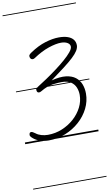

<svg xmlns="http://www.w3.org/2000/svg" viewBox="-167 -1297 1022 1800"><g transform="rotate(-10 344.0 -397.0)"><path d="M219.5 4Q178.5 4 140 -8.2Q101.5 -20.5 75.5 -42.5Q50.5 -63 50.5 -75.8Q50.5 -88.5 55.5 -96.5Q60 -102.5 71 -102.5Q82 -102.5 109 -82.5Q128 -67 158.2 -58Q188.5 -49 220.5 -49Q292 -49 356.2 -75.5Q420.5 -102 470.8 -147Q521 -192 549.8 -249Q578.5 -306 578.5 -367Q578.5 -404 564.8 -437.8Q551 -471.5 519.2 -492.8Q487.5 -514 433.5 -514Q398.5 -514 345.5 -507Q292.5 -500 231 -463Q216 -453.5 204.8 -455.2Q193.5 -457 189.5 -465.5Q185.5 -475 185.8 -485.5Q186 -496 203 -507Q245 -533 295 -566.8Q345 -600.5 394.2 -637.2Q443.5 -674 484.8 -709.8Q526 -745.5 550.8 -775.8Q575.5 -806 575.5 -826Q575.5 -849.5 551.8 -864Q528 -878.5 490 -878.5Q442 -878.5 371.2 -854.8Q300.5 -831 222.5 -778.5Q210 -770.5 198.5 -772.8Q187 -775 182 -784.5Q176 -794.5 176.5 -807.2Q177 -820 203 -837Q277.5 -887.5 348.8 -909.2Q420 -931 479 -931Q528.5 -931 563 -918.8Q597.5 -906.5 615.2 -883.8Q633 -861 633 -829.5Q633 -805 616.5 -778.2Q600 -751.5 565 -718.8Q530 -686 475 -643.8Q420 -601.5 343 -545.5Q424.5 -566.5 481 -559.8Q537.5 -553 572.2 -526Q607 -499 622.8 -458Q638.5 -417 638.5 -369Q638.5 -295.5 605 -228.2Q571.5 -161 513 -108.8Q454.5 -56.5 379 -26.2Q303.5 4 219.5 4ZM219.5 4Q178.5 4 140 -8.2Q101.5 -20.5 75.5 -42.5Q50.5 -63 50.5 -75.8Q50.5 -88.5 55.5 -96.5Q60 -102.5 71 -102.5Q82 -102.5 109 -82.5Q128 -67 158.2 -58Q188.5 -49 220.5 -49Q292 -49 356.2 -75.5Q420.5 -102 470.8 -147Q521 -192 549.8 -249Q578.5 -306 578.5 -367Q578.5 -404 564.8 -437.8Q551 -471.5 519.2 -492.8Q487.5 -514 433.5 -514Q398.5 -514 345.5 -507Q292.5 -500 231 -463Q216 -453.5 204.8 -455.2Q193.5 -457 189.5 -465.5Q185.5 -475 185.8 -485.5Q186 -496 203 -507Q245 -533 295 -566.8Q345 -600.5 394.2 -637.2Q443.5 -674 484.8 -709.8Q526 -745.5 550.8 -775.8Q575.5 -806 575.5 -826Q575.5 -849.5 551.8 -864Q528 -878.5 490 -878.5Q442 -878.5 371.2 -854.8Q300.5 -831 222.5 -778.5Q210 -770.5 198.5 -772.8Q187 -775 182 -784.5Q176 -794.5 176.5 -807.2Q177 -820 203 -837Q277.5 -887.5 348.8 -909.2Q420 -931 479 -931Q528.5 -931 563 -918.8Q597.5 -906.5 615.2 -883.8Q633 -861 633 -829.5Q633 -805 616.5 -778.2Q600 -751.5 565 -718.8Q530 -686 475 -643.8Q420 -601.5 343 -545.5Q424.5 -566.5 481 -559.8Q537.5 -553 572.2 -526Q607 -499 622.8 -458Q638.5 -417 638.5 -369Q638.5 -295.5 605 -228.2Q571.5 -161 513 -108.8Q454.5 -56.5 379 -26.2Q303.5 4 219.5 4ZM-5 424.5H693.5V432.5H-5ZM-5 -16H693.5V0H-5ZM-5 -501.5H693.5V-493.5H-5ZM-5 -1226H693.5V-1218H-5Z"/></g></svg>

Font: Edu AU VIC WA NT Guides
Style: Regular
Weight: 400
Designer: Tina and Corey Anderson, Eben Sorkin, Mirko Velimirovic
Foundry: Google for Education
Version: Version 1.001